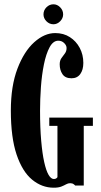

<svg xmlns="http://www.w3.org/2000/svg" viewBox="-20 -864 470 894"><path d="M230 10Q175 10 129.5 -27.5Q84 -65 57.2 -144.5Q30.5 -224 30.5 -349Q30.5 -463.5 61.2 -544.2Q92 -625 139.5 -667.5Q187 -710 237 -710Q276 -710 305.2 -691.2Q334.5 -672.5 351.2 -641Q368 -609.5 368 -571Q368 -539 353.8 -519.2Q339.5 -499.5 313 -499.5Q283.5 -499.5 270.8 -518.8Q258 -538 258 -564.5Q258 -582 266.2 -593.5Q274.5 -605 282.2 -615.2Q290 -625.5 290 -640.5Q290 -652.5 278.8 -663.5Q267.5 -674.5 251.5 -674.5Q227.5 -674.5 211 -644Q194.5 -613.5 184.5 -564Q174.5 -514.5 170.5 -458Q166.5 -401.5 166.5 -349Q166.5 -268.5 171.8 -208.8Q177 -149 185.8 -109.5Q194.5 -70 206 -50.2Q217.5 -30.5 230.5 -30.5Q237.5 -30.5 241.2 -33Q245 -35.5 247.5 -39V-278H209.5V-316.5H412.5V-278H370V0H330Q329.5 -1.5 323.2 -6.2Q317 -11 306.5 -11Q297 -11 287.8 -5.8Q278.5 -0.5 265.2 4.8Q252 10 230 10ZM229 -751Q210 -751 196.2 -765Q182.5 -779 182.5 -797Q182.5 -816 196.2 -830Q210 -844 229 -844Q246.5 -844 260.2 -830Q274 -816 274 -797Q274 -779 260.2 -765Q246.5 -751 229 -751Z"/></svg>

Font: Imbue Thin 10pt ExtraBold
Style: Regular
Weight: 800
Version: Version 1.102